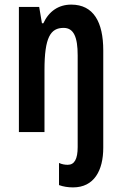

<svg xmlns="http://www.w3.org/2000/svg" viewBox="-20 -639 528 833"><path d="M297 174C388 174 428 101 428 2V-420C428 -543 386 -619 289 -619C234 -619 192 -590 168 -538H162L150 -609H62V-66H173V-335C173 -477 199 -518 256 -518C300 -518 317 -478 317 -399V-1C317 51 303 76 274 76C262 76 249 74 236 68V164C255 171 276 174 297 174Z"/></svg>

Font: Noto Sans Malayalam UI ExtraCondensed SemiBold
Style: Regular
Weight: 600
Width: 2
Designer: Jelle Bosma - Monotype Design Team
Foundry: Monotype Imaging Inc.
Version: Version 2.104